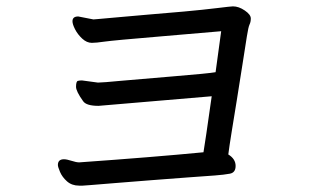

<svg xmlns="http://www.w3.org/2000/svg" viewBox="-20 -647 1040 604"><path d="M240.2 -63H229Q206.1 -63 190.9 -76.4Q175.8 -89.8 168.9 -106Q162.1 -122.1 162.1 -127.9Q162.1 -146 181.2 -146Q189.9 -146 205.1 -141.1Q220.2 -136.2 229 -136.2Q462.9 -152.8 620.1 -168Q625 -195.8 646 -344.2L290 -314Q251 -314 241.2 -329.1Q219.2 -359.9 219.2 -374Q219.2 -391.1 225.1 -392.6Q231 -394 237.8 -394L288.1 -387.2Q301.8 -387.2 363.8 -393.1Q405.8 -397 521.5 -406.5Q637.2 -416 658.2 -419.9L675.8 -548.8Q647 -545.9 491.5 -533Q335.9 -520 309.1 -516.1Q282.2 -512.2 269 -512.2Q252.9 -512.2 238.5 -525.6Q224.1 -539.1 216.1 -554.9Q208 -570.8 208 -580.1Q208 -595.2 226.1 -595.2L273.9 -585.9L286.1 -586.9Q312 -588.9 354.5 -593Q397 -597.2 446.5 -601.1Q496.1 -605 557.6 -610.6Q619.1 -616.2 663.1 -621.6Q707 -627 712.9 -627Q731 -627 750 -614Q769 -601.1 769 -588.9Q769 -578.1 765.1 -570.1Q761.2 -562 756.6 -532.5Q752 -502.9 742.9 -445.1Q733.9 -387.2 724.9 -331.5Q715.8 -275.9 708.5 -230.5Q701.2 -185.1 698.2 -161.1Q721.2 -147 721.2 -125Q721.2 -104 703.1 -100.6Q685.1 -97.2 656 -95Q627 -92.8 571.5 -88.9Q516.1 -85 455.6 -80.1Q395 -75.2 341.1 -71Q287.1 -66.9 266.1 -64.9Q245.1 -63 240.2 -63Z"/></svg>

Font: LXGW WenKai Screen
Style: Regular
Weight: 400
Designer: LXGW / Fontworks Inc.
Foundry: LXGW / Fontworks Inc.
Version: Version 1.510;January 18,2025